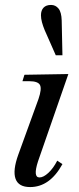

<svg xmlns="http://www.w3.org/2000/svg" viewBox="-20 -744 322 778"><path d="M102 14Q55 14 43 -19.5Q31 -53 54 -117L136 -343Q150 -384 142 -399.5Q134 -415 98 -415H71L79 -441L257 -444L134 -90Q113 -25 140 -25Q156 -25 176 -43.5Q196 -62 212 -93L233 -79Q182 14 102 14ZM206 -520 161 -622Q154 -639 150 -654Q146 -669 146 -682Q146 -702 156.5 -713Q167 -724 187 -724Q205 -724 217 -709.5Q229 -695 230 -661L233 -520Z"/></svg>

Font: Baskervville Medium
Style: Italic
Weight: 500
Italic angle: -18°
Version: Version 1.100